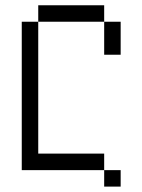

<svg xmlns="http://www.w3.org/2000/svg" viewBox="-20 -645 540 728"><path d="M437.5 62.5V0H375V62.5ZM375 0V-62.5H125Q125 -62.5 125 -562.5H62.5V0ZM375 -562.5Q375 -562.5 375 -437.5H437.5Q437.5 -437.5 437.5 -562.5ZM125 -562.5H375V-625H125Z"/></svg>

Font: Unifont
Style: Regular
Weight: 500
Version: Version 15.1.04